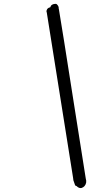

<svg xmlns="http://www.w3.org/2000/svg" viewBox="-20 -762 572 1001"><path d="M223 -709V-707Q226 -721 242 -724Q247 -742 271 -742Q277 -741 282 -733Q287 -725 286 -720V-718Q287 -716 287 -714Q297 -657 314.5 -545Q332 -433 365.5 -221Q399 -9 427 168Q431 181 429 191Q424 212 405 218Q392 221 379 208Q373 206 372 205Q371 204 364 182Q362 178 362 173Q361 169 361 165L224 -696Q221 -703 223 -709Z"/></svg>

Font: Coval
Style: Book Italic
Weight: 350
Foundry: Context Ltd
Version: Version 001.000